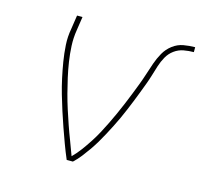

<svg xmlns="http://www.w3.org/2000/svg" viewBox="-83 -623 766 716"><g transform="rotate(15 300.0 -265.0)"><path d="M232 0Q220 -28 209.5 -56.5Q199 -85 189 -113.5Q179 -142 169.5 -171.5Q160 -201 151.5 -230.5Q143 -260 136.5 -290Q130 -320 125 -350.5Q120 -381 118 -413Q116 -445 122 -477L130 -530H151L143 -477Q138 -446 139.5 -415.5Q141 -385 145.5 -355.5Q150 -326 156.5 -297Q163 -268 170.5 -239.5Q178 -211 187 -183Q196 -155 205.5 -127.5Q215 -100 225.5 -73Q236 -46 246 -18Q263 -35 277 -54Q291 -73 304 -93Q317 -113 328 -133.5Q339 -154 349 -174.5Q359 -195 368.5 -216Q378 -237 387 -258.5Q396 -280 404.5 -301.5Q413 -323 421 -344Q429 -365 436 -387Q443 -409 450.5 -430.5Q458 -452 469.5 -472.5Q481 -493 500 -507.5Q519 -522 541.5 -526Q564 -530 586 -530V-511Q567 -511 547.5 -507.5Q528 -504 511.5 -492Q495 -480 485 -462Q475 -444 469 -425Q463 -406 457.5 -387.5Q452 -369 445 -350.5Q438 -332 431 -313.5Q424 -295 416.5 -276.5Q409 -258 401.5 -240Q394 -222 385.5 -203.5Q377 -185 368 -167.5Q359 -150 349.5 -132Q340 -114 329.5 -96.5Q319 -79 307.5 -62.5Q296 -46 283.5 -30Q271 -14 256 0Z"/></g></svg>

Font: Iosevka Curly Thin Extended
Style: Italic
Weight: 100
Width: 7
Italic angle: -9°
Monospace: yes
Designer: Belleve Invis
Foundry: Belleve Invis
Version: Version 11.1.0; ttfautohint (v1.8.3)